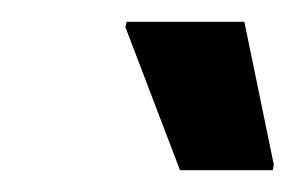

<svg xmlns="http://www.w3.org/2000/svg" viewBox="-20 -728 271 176"><path d="M145 -572 95 -703 96 -708H204L231 -577L230 -572Z"/></svg>

Font: Saira Condensed SemiBold
Style: Italic
Weight: 600
Width: 3
Italic angle: -12°
Designer: Hector Gatti with collaboration of the Omnibus-Type team
Foundry: Omnibus-Type
Version: Version 1.101